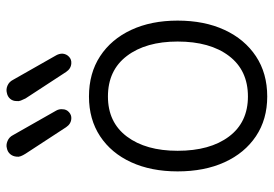

<svg xmlns="http://www.w3.org/2000/svg" viewBox="-145 -677 837 587"><g transform="rotate(-90 273.5 -383.5)"><path d="M272 15Q202 15 150.5 -19.5Q99 -54 71 -115.5Q43 -177 43 -259Q43 -340 71 -401Q99 -462 150.5 -496Q202 -530 272 -530Q343 -530 395 -496Q447 -462 475.5 -401Q504 -340 504 -259Q504 -177 475.5 -115.5Q447 -54 395 -19.5Q343 15 272 15ZM272 -44Q352 -44 396 -102Q440 -160 440 -259Q440 -356 396 -414Q352 -472 272 -472Q193 -472 149.5 -414Q106 -356 106 -259Q106 -160 149.5 -102Q193 -44 272 -44ZM204 -584Q188 -585 178 -600L97 -724Q92 -732 89.5 -738.5Q87 -745 88 -751Q89 -763 96 -771Q103 -779 114 -781Q124 -784 136 -779Q148 -774 154 -762L229 -630Q234 -621 233 -611Q233 -599 224 -591Q215 -583 204 -584ZM373 -584Q357 -585 347 -600L266 -724Q262 -732 259.5 -738.5Q257 -745 258 -751Q258 -763 265 -771Q272 -779 283 -781Q294 -784 305.5 -779Q317 -774 323 -762L398 -630Q403 -621 403 -611Q402 -599 393.5 -591Q385 -583 373 -584Z"/></g></svg>

Font: National Park Light
Style: Regular
Weight: 300
Designer: Andrea Herstowski, Ben Hoepner
Version: Version 1.009